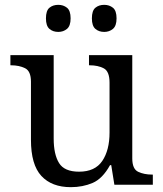

<svg xmlns="http://www.w3.org/2000/svg" viewBox="-20 -764 675 794"><path d="M273 10Q194 10 151 -36.5Q108 -83 108 -186V-426Q108 -470 83.5 -482Q59 -494 26 -494H23V-536H202V-191Q202 -126 224 -90Q246 -54 307 -54Q373 -54 403 -98.5Q433 -143 433 -216V-422Q433 -469 409 -481.5Q385 -494 351 -494H348V-536H527V-109Q527 -65 551.5 -53.5Q576 -42 609 -42H612V0H453L440 -81H435Q404 -25 363 -7.5Q322 10 273 10ZM411 -632Q389 -632 374.5 -644.5Q360 -657 360 -688Q360 -720 374.5 -732Q389 -744 411 -744Q432 -744 447 -732Q462 -720 462 -688Q462 -657 447 -644.5Q432 -632 411 -632ZM221 -632Q199 -632 184.5 -644.5Q170 -657 170 -688Q170 -720 184.5 -732Q199 -744 221 -744Q242 -744 257 -732Q272 -720 272 -688Q272 -657 257 -644.5Q242 -632 221 -632Z"/></svg>

Font: Noto Serif Dogra
Style: Regular
Weight: 400
Designer: Ek Type
Foundry: Ek Type
Version: Version 1.005